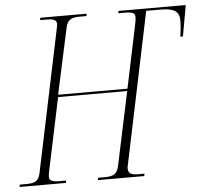

<svg xmlns="http://www.w3.org/2000/svg" viewBox="-71 -768 880 822"><g transform="rotate(-5 368.5 -357.0)"><path d="M-20 0H179L181 -10H153C123 -10 109 -15 109 -32C109 -38 110 -45 111 -51L178 -369H475L408 -53C400 -18 384 -10 347 -10H319L316 0H516L518 -10H492C467 -10 448 -14 448 -38C448 -44 449 -50 451 -57L586 -704H647C706 -704 728 -689 728 -651C728 -628 726 -609 722 -581H733L757 -714H468L466 -704H497C527 -704 538 -698 538 -682C538 -674 537 -666 534 -651L477 -379H179L240 -661C247 -696 265 -704 302 -704H329L331 -714H132L130 -704H159C189 -704 201 -697 201 -682C201 -677 199 -668 197 -657L70 -50C62 -18 48 -10 9 -10H-18Z"/></g></svg>

Font: Noto Serif Display ExtraCondensed ExtraLight
Style: Italic
Weight: 200
Width: 2
Italic angle: -12°
Designer: Monotype Design Team
Foundry: Monotype Imaging Inc.
Version: Version 2.009